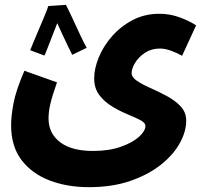

<svg xmlns="http://www.w3.org/2000/svg" viewBox="-20 -544 851 795"><path d="M26 -26Q26 -63 36 -116.5Q46 -170 81 -251L216 -203Q197 -149 189 -116Q181 -83 181 -53Q181 8 228.5 44.5Q276 81 365 81Q432 81 481 63.5Q530 46 556 22Q582 -2 582 -22Q582 -36 560.5 -47Q539 -58 507.5 -71Q476 -84 444.5 -103Q413 -122 391.5 -150Q370 -178 370 -220Q370 -260 389 -306.5Q408 -353 444 -394Q480 -435 529.5 -461Q579 -487 640 -487Q683 -487 723 -472.5Q763 -458 792 -439L734 -313Q715 -324 689.5 -333.5Q664 -343 642 -343Q607 -343 580.5 -325.5Q554 -308 539.5 -284Q525 -260 525 -242Q525 -224 547.5 -209Q570 -194 604 -179Q638 -164 671.5 -146Q705 -128 728 -103.5Q751 -79 751 -44Q751 1 724 49.5Q697 98 645 139Q593 180 518.5 205.5Q444 231 348 231Q258 231 185 203Q112 175 69 118.5Q26 62 26 -26ZM253 -524Q263 -505 279 -470.5Q295 -436 311 -401.5Q327 -367 339 -346L279 -317Q273 -329 262 -351.5Q251 -374 239 -400Q227 -426 217 -448Q207 -422 196 -394Q185 -366 176.5 -344Q168 -322 164 -314L105 -336Q109 -347 119 -370.5Q129 -394 141 -422.5Q153 -451 164 -477Q175 -503 180 -519Z"/></svg>

Font: Noto Sans Arabic SemCond ExtBd
Style: Regular
Weight: 800
Width: 4
Designer: Monotype Design Team, Nadine Chahine, Nizar Qandah and Khaled Hosny
Foundry: Monotype Imaging Inc.
Version: Version 2.012; ttfautohint (v1.8.4.7-5d5b)